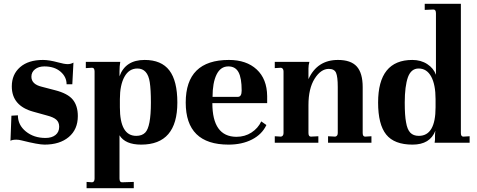

<svg xmlns="http://www.w3.org/2000/svg" viewBox="-20 -750 2505 1009"><path d="M214 10Q181 10 94 -12Q79 -16 66 -16Q44 -16 35 -10L40 -142L74 -144Q74 -93 116 -59Q158 -25 219 -25Q252 -25 271.5 -40.5Q291 -56 291 -84Q291 -107 276.5 -120.5Q262 -134 227 -143L155 -163Q42 -194 42 -296Q42 -359 85.5 -397Q129 -435 206 -435Q238 -435 286 -422Q318 -413 336 -413Q352 -413 366 -421L360 -307H330Q330 -346 298 -373.5Q266 -401 213 -401Q183 -401 164 -386Q145 -371 145 -347Q145 -307 200 -294L269 -276Q336 -259 362.5 -226.5Q389 -194 389 -140Q389 -70 341.5 -30Q294 10 214 10Z M435 239V206L464 208Q477 207 477 188V-374Q477 -394 464 -394L431 -392V-425H612Q608 -402 608 -374V-349Q639 -435 740 -435Q828 -435 870 -380Q912 -325 912 -211Q912 10 722 10Q638 10 608 -39V188Q608 208 621 208L683 206V239ZM696 -36Q726 -36 743 -53Q773 -83 773 -211Q773 -280 767 -318Q756 -390 702 -390Q658 -390 634 -346.5Q610 -303 610 -229V-186Q610 -36 696 -36Z M1181 10Q956 10 956 -211Q956 -435 1183 -435Q1275 -435 1329 -385Q1383 -335 1384 -245V-208H1096Q1096 -32 1222 -31Q1267 -31 1301.5 -53.5Q1336 -76 1353 -112L1380 -93Q1357 -44 1304.5 -17Q1252 10 1181 10ZM1097 -241H1230Q1250 -241 1250 -274Q1250 -340 1233.5 -370.5Q1217 -401 1180 -401Q1139 -401 1118 -358Q1097 -315 1097 -241Z M1424 0V-34L1457 -32Q1470 -35 1470 -51V-374Q1470 -391 1457 -394L1424 -392V-425H1606Q1601 -408 1601 -390V-334Q1647 -435 1756 -435Q1824 -435 1855 -400.5Q1886 -366 1886 -292V-51Q1886 -32 1899 -32L1932 -34V0H1704V-34L1742 -32Q1755 -35 1755 -51V-293Q1755 -347 1746 -367.5Q1737 -388 1708 -388Q1666 -388 1633.5 -336.5Q1601 -285 1601 -198V-51Q1601 -32 1614 -32L1653 -34V0Z M2148 10Q2052 10 2009.5 -43Q1967 -96 1967 -211Q1967 -435 2147 -435Q2192 -435 2225.5 -413Q2259 -391 2271 -357V-680Q2271 -700 2258 -700L2212 -698V-730H2402V-51Q2402 -32 2415 -32L2448 -34V0H2264Q2266 -10 2266 -16V-38Q2266 -51 2267 -55Q2268 -59 2268 -63Q2240 10 2148 10ZM2181 -36Q2269 -36 2269 -186V-229Q2269 -305 2246 -347.5Q2223 -390 2180 -390Q2141 -390 2124 -345Q2107 -297 2107 -211Q2107 -142 2114 -107Q2120 -70 2136 -53Q2152 -36 2181 -36Z"/></svg>

Font: UnnaBold
Style: Bold
Weight: 700
Designer: Jorge de Buen Unna
Foundry: Omnibus-Type
Version: Version 2.008;hotconv 1.0.109;makeotfexe 2.5.65596